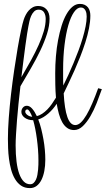

<svg xmlns="http://www.w3.org/2000/svg" viewBox="-20 -696 548 995"><path d="M236.8 -599.1Q236.8 -562 223.4 -520Q210 -478 188.5 -433.1Q167 -388.2 139.9 -341.6Q112.8 -294.9 85.9 -249Q80.6 -203.6 75.9 -158.7Q71.3 -113.8 68.1 -73.5Q64.9 -33.2 63 0.5Q61 34.2 61 57.1Q61 104 65.7 141.4Q70.3 178.7 79.8 204.8Q89.4 231 103.3 244.9Q117.2 258.8 136.2 258.8Q147 258.8 154.3 252Q161.6 245.1 166.5 234.4Q171.4 223.6 173.8 210Q176.3 196.3 177.5 182.6Q178.7 168.9 179 156.7Q179.2 144.5 179.2 136.2Q179.2 107.9 177 79.1Q174.8 50.3 171.1 23.2Q167.5 -3.9 162.6 -28.6Q157.7 -53.2 151.9 -73.2H149.9Q138.2 -73.2 127.7 -76.4Q117.2 -79.6 108.9 -85.4Q100.6 -91.3 95.7 -99.1Q90.8 -106.9 90.8 -116.2Q90.8 -129.4 98.9 -138.7Q106.9 -147.9 119.1 -147.9Q133.3 -147.9 146.5 -133.1Q159.7 -118.2 170.9 -94.2Q185.1 -97.7 198.7 -106.7Q212.4 -115.7 224.9 -128.4Q237.3 -141.1 248.5 -157Q259.8 -172.9 270 -189.9Q267.1 -224.6 266.6 -257.6Q266.1 -290.5 266.1 -315.9Q266.1 -360.4 269.8 -404.3Q273.4 -448.2 281 -488.3Q288.6 -528.3 299.3 -562.7Q310.1 -597.2 324.5 -622.3Q338.9 -647.5 356.2 -661.6Q373.5 -675.8 394 -675.8Q408.7 -675.8 418.9 -670.9Q429.2 -666 435.8 -657.7Q442.4 -649.4 445.3 -638.4Q448.2 -627.4 448.2 -615.2Q448.2 -584.5 441.2 -549.1Q434.1 -513.7 422.4 -476.8Q410.6 -439.9 396 -402.8Q381.3 -365.7 366 -331.1Q350.6 -296.4 335.9 -265.9Q321.3 -235.4 310.1 -211.9Q314.5 -131.3 329.1 -89.6Q343.8 -47.9 370.1 -47.9Q384.8 -47.9 399.2 -61.5Q413.6 -75.2 428.2 -100.1Q442.9 -125 458 -160.2Q473.1 -195.3 488.8 -238.8L507.8 -233.9Q496.1 -200.2 481.4 -162.8Q466.8 -125.5 448.7 -94.2Q430.7 -63 409.4 -42.5Q388.2 -22 363.8 -22Q343.3 -22 328.1 -33Q313 -43.9 302.5 -62.5Q292 -81.1 285.2 -106Q278.3 -130.9 273.9 -158.2Q264.6 -144 253.7 -131.3Q242.7 -118.7 230.5 -107.9Q218.3 -97.2 205.1 -89.1Q191.9 -81.1 178.2 -77.1Q187 -54.7 193.6 -28.1Q200.2 -1.5 205.1 25.9Q210 53.2 212.4 80.6Q214.8 107.9 214.8 131.8Q214.8 163.1 209.7 189.9Q204.6 216.8 194.6 236.6Q184.6 256.3 169.7 267.6Q154.8 278.8 134.8 278.8Q107.9 278.8 89.1 265.9Q70.3 252.9 57.6 231.4Q44.9 210 37.6 182.9Q30.3 155.8 26.6 127.4Q22.9 99.1 22 72Q21 44.9 21 23.9Q21 -24.4 25.4 -84.5Q29.8 -144.5 37.1 -207.5Q44.4 -270.5 53.5 -332.3Q62.5 -394 71.5 -446.5Q80.6 -499 88.9 -538.1Q97.2 -577.1 103 -594.2Q106.9 -606.4 113.5 -619.1Q120.1 -631.8 129.4 -642.1Q138.7 -652.3 150.6 -658.7Q162.6 -665 178.2 -665Q205.1 -665 220.9 -647.5Q236.8 -629.9 236.8 -599.1ZM307.1 -334Q307.1 -324.7 307.1 -314Q307.1 -303.2 307.1 -292.5Q307.1 -281.7 307.4 -271.5Q307.6 -261.2 308.1 -252.9Q320.3 -277.3 334 -307.1Q347.7 -336.9 361.1 -369.1Q374.5 -401.4 387 -434.6Q399.4 -467.8 408.7 -499.3Q418 -530.8 423.6 -559.1Q429.2 -587.4 429.2 -609.9Q429.2 -617.2 428 -625.5Q426.8 -633.8 423.3 -640.9Q419.9 -647.9 414.1 -652.6Q408.2 -657.2 398.9 -657.2Q380.4 -657.2 363.5 -633.1Q346.7 -608.9 334.2 -565.9Q321.8 -522.9 314.5 -463.6Q307.1 -404.3 307.1 -334ZM127 -559.1Q124.5 -546.4 120.4 -520.8Q116.2 -495.1 111.6 -460.2Q106.9 -425.3 101.6 -383.1Q96.2 -340.8 90.8 -295.9Q117.7 -341.8 140.6 -383.5Q163.6 -425.3 180.4 -463.1Q197.3 -501 207 -534.4Q216.8 -567.9 216.8 -598.1Q216.8 -617.7 208.3 -631.8Q199.7 -646 180.2 -646Q166 -646 156.5 -636.2Q147 -626.5 141.1 -612.8Q135.3 -599.1 132.1 -584.2Q128.9 -569.3 127 -559.1ZM110.8 -117.2Q110.8 -112.8 113.8 -108.4Q116.7 -104 121.8 -100.1Q127 -96.2 133.3 -93.8Q139.6 -91.3 147 -90.8Q140.1 -107.9 133.5 -118.4Q127 -128.9 121.1 -128.9Q117.2 -128.9 114 -126Q110.8 -123 110.8 -117.2Z"/></svg>

Font: Clicker Script
Style: Regular
Weight: 400
Designer: Astigmatic (AOETI)
Foundry: Astigmatic (AOETI)
Version: Version 1.000